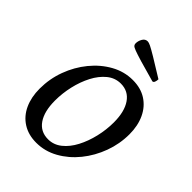

<svg xmlns="http://www.w3.org/2000/svg" viewBox="-250 -1002 1136 1136"><g transform="rotate(45 318.0 -433.5)"><path d="M263 12Q197 12 149 -18.5Q101 -49 76 -103.5Q51 -158 51 -229Q51 -311 79 -387Q107 -463 156.5 -523.5Q206 -584 270 -619.5Q334 -655 405 -655Q472 -655 519.5 -624.5Q567 -594 592.5 -539.5Q618 -485 618 -414Q618 -333 590 -257Q562 -181 513 -120.5Q464 -60 399.5 -24Q335 12 263 12ZM298 -52Q345 -52 383 -82.5Q421 -113 447.5 -163.5Q474 -214 488.5 -275.5Q503 -337 503 -398Q503 -488 468 -539Q433 -590 370 -590Q322 -590 284 -559Q246 -528 219.5 -477Q193 -426 179 -365Q165 -304 165 -243Q165 -153 199.5 -102.5Q234 -52 298 -52ZM492 -731Q408 -754 361.5 -768Q315 -782 294 -790Q273 -798 268 -804.5Q263 -811 263 -820Q263 -840 274 -859.5Q285 -879 306 -879Q315 -879 332.5 -870.5Q350 -862 391 -837.5Q432 -813 509 -765Q509 -753 505 -742Q501 -731 492 -731Z"/></g></svg>

Font: Petrona SemiBold
Style: Italic
Weight: 600
Italic angle: -9°
Designer: Ringo R. Seeber
Foundry: Ringo R. Seeber
Version: Version 2.001; ttfautohint (v1.8.3)